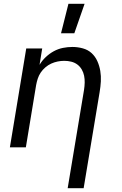

<svg xmlns="http://www.w3.org/2000/svg" viewBox="-20 -775 640 1010"><path d="M336 215 422 -302Q425 -321 425.5 -340Q426 -359 422.5 -376.5Q419 -394 410 -409.5Q401 -425 387 -435.5Q373 -446 355 -450.5Q337 -455 318 -455Q301 -455 283.5 -451.5Q266 -448 249.5 -440.5Q233 -433 218.5 -420.5Q204 -408 194 -393Q184 -378 178.5 -361Q173 -344 170 -327L116 0H32L118 -520H202L188 -434Q201 -456 220.5 -474.5Q240 -493 263 -505.5Q286 -518 311 -523Q336 -528 361 -528Q389 -528 416 -520.5Q443 -513 462 -495.5Q481 -478 492 -453.5Q503 -429 507.5 -402Q512 -375 510.5 -347Q509 -319 504 -290L420 215ZM301 -600 340 -755H425L371 -600Z"/></svg>

Font: Iosevka Aile
Style: Italic
Weight: 400
Italic angle: -9°
Designer: Belleve Invis
Foundry: Belleve Invis
Version: Version 28.0.1; ttfautohint (v1.8.4)